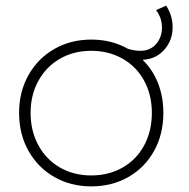

<svg xmlns="http://www.w3.org/2000/svg" viewBox="-20 -663 674 684"><path d="M562 -261Q562 -185 529 -125.5Q496 -66 437.5 -32.5Q379 1 305 1Q232 1 173.5 -32.5Q115 -66 81.5 -125.5Q48 -185 48 -261Q48 -336 81.5 -395.5Q115 -455 173.5 -488.5Q232 -522 305 -522Q378 -522 436 -489Q460 -482 480 -482Q515 -482 536 -506Q557 -530 557 -565Q557 -599 536 -627L572 -643Q595 -607 595 -566Q595 -519 565 -485.5Q535 -452 488 -450Q524 -415 543 -366.5Q562 -318 562 -261ZM521 -261Q521 -325 493.5 -375.5Q466 -426 416.5 -454Q367 -482 305 -482Q243 -482 194 -454Q145 -426 117 -375.5Q89 -325 89 -261Q89 -196 117 -145Q145 -94 194 -66Q243 -38 305 -38Q367 -38 416.5 -66Q466 -94 493.5 -145Q521 -196 521 -261Z"/></svg>

Font: Montserrat arm2 ExtraLight
Style: Regular
Weight: 275
Designer: Julieta Ulanovsky
Foundry: Julieta Ulanovsky
Version: Version 6.000